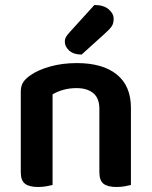

<svg xmlns="http://www.w3.org/2000/svg" viewBox="-20 -740 607 767"><path d="M377 -305Q377 -348 352.5 -368Q328 -388 286 -388Q257 -388 232.5 -381Q208 -374 190 -363V-1Q181 1 166 4Q151 7 132 7Q97 7 80 -6Q63 -19 63 -52V-373Q63 -397 73 -412Q83 -427 104 -441Q133 -461 181 -474.5Q229 -488 287 -488Q390 -488 446.5 -442.5Q503 -397 503 -309V-1Q495 1 479.5 4Q464 7 446 7Q410 7 393.5 -6Q377 -19 377 -52ZM357 -720Q394 -720 414 -703Q434 -686 434 -665Q434 -646 426 -634.5Q418 -623 399 -606L306 -522Q274 -522 256.5 -538Q239 -554 239 -573Q239 -584 243.5 -592Q248 -600 258 -611Z"/></svg>

Font: Baloo 2 Latin SemiBold
Style: Regular
Weight: 400
Designer: Sarang Kulkarni and Ek Type
Foundry: Ek Type
Version: Version 1.001